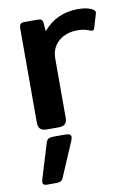

<svg xmlns="http://www.w3.org/2000/svg" viewBox="-84 -549 583 840"><g transform="rotate(-10 208.0 -128.5)"><path d="M59 -36V-453Q59 -468 64 -474Q69 -480 85 -480H142Q153 -480 158 -475.5Q163 -471 164 -460L167 -424Q226 -495 322 -495Q366 -495 389 -480Q395 -476 396.5 -471.5Q398 -467 396 -461L378 -401Q375 -391 367 -391L359 -393Q335 -404 304 -404Q253 -404 220 -375.5Q187 -347 187 -298V-36Q187 -18 178.5 -9Q170 0 149 0H97Q77 0 68 -9Q59 -18 59 -36ZM37 224Q37 221 39 213L85 62Q89 46 96.5 41Q104 36 121 36H173Q198 36 198 51Q198 56 193 69L128 221Q122 238 99 238H55Q37 238 37 224Z"/></g></svg>

Font: Mitr
Style: Regular
Weight: 400
Designer: Thanarat Vachiruckul
Foundry: Cadson Demak
Version: Version 1.002